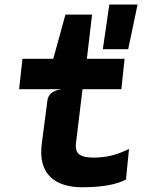

<svg xmlns="http://www.w3.org/2000/svg" viewBox="-20 -800 640 829"><path d="M334.5 8.5Q292.5 8.5 257.5 -2Q222.5 -12.5 198.5 -35Q174.5 -57.5 164.2 -93.5Q154 -129.5 160.5 -180.5L185 -368Q187 -380.5 194.5 -390.2Q202 -400 215 -406.2Q228 -412.5 246.5 -415L206.5 -524L208.5 -540.5L262.5 -737H377.5L350 -503L340.5 -449.5L308 -181.5Q304 -146.5 322.8 -133Q341.5 -119.5 382.5 -119.5Q424 -119.5 460.5 -128.2Q497 -137 537 -157L524 -25Q495 -9 447 -0.2Q399 8.5 334.5 8.5ZM62.5 -415 77 -546H518L504 -415ZM424 -587.5 452 -780.5H574L533.5 -587.5Z"/></svg>

Font: Spline Sans Mono
Style: Italic
Weight: 400
Italic angle: -4°
Monospace: yes
Designer: Eben Sorkin, Mirko Velimirovic
Foundry: Sorkin Type
Version: Version 1.004